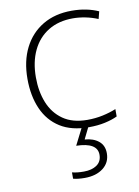

<svg xmlns="http://www.w3.org/2000/svg" viewBox="-87 -598 649 897"><g transform="rotate(-10 237.0 -150.0)"><path d="M302 10Q220 10 166 -24Q112 -58 85 -119.5Q58 -181 58 -262Q58 -346 89.5 -408.5Q121 -471 179 -505.5Q237 -540 316 -540Q353 -540 384.5 -533.5Q416 -527 443 -515L434 -480Q405 -492 374.5 -498Q344 -504 316 -504Q248 -504 199 -474Q150 -444 124 -389.5Q98 -335 98 -262Q98 -195 119.5 -141.5Q141 -88 186 -56.5Q231 -25 301 -25Q339 -25 374 -32.5Q409 -40 438 -52V-17Q413 -5 378.5 2.5Q344 10 302 10ZM363 144Q363 188 329.5 214Q296 240 242 240Q208 240 187 234V204Q199 207 212 208.5Q225 210 243 210Q281 210 304.5 193.5Q328 177 328 145Q328 87 228 85L271 0H303L272 63Q313 66 338 86.5Q363 107 363 144Z"/></g></svg>

Font: Noto Sans Bengali UI ExtraLight
Style: Regular
Weight: 200
Designer: Jelle Bosma - Monotype Design Team
Foundry: Monotype Imaging Inc.
Version: Version 2.003; ttfautohint (v1.8.4.7-5d5b)